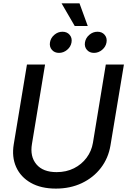

<svg xmlns="http://www.w3.org/2000/svg" viewBox="-20 -1112 758 1144"><path d="M313 11.7Q224.1 11.7 163.6 -22.7Q103 -57.1 76.2 -116.9Q49.3 -176.8 62 -252.9L140.6 -727.5H248.5L170.4 -254.4Q157.7 -179.7 196.8 -133.1Q235.8 -86.4 317.4 -86.4Q375 -86.4 420.7 -109.4Q466.3 -132.3 495.8 -171.9Q525.4 -211.4 533.7 -261.2L610.4 -727.5H718.3L638.2 -245.6Q625.5 -169.4 581.1 -111.6Q536.6 -53.7 467.8 -21Q398.9 11.7 313 11.7ZM331.5 -796.9Q304.7 -796.9 289.1 -815.2Q273.4 -833.5 277.8 -859.9Q282.2 -886.2 303.7 -904.5Q325.2 -922.9 352.1 -922.9Q379.4 -922.9 395 -904.5Q410.6 -886.2 406.2 -859.9Q401.9 -833.5 380.1 -815.2Q358.4 -796.9 331.5 -796.9ZM540 -796.9Q513.2 -796.9 497.6 -815.2Q481.9 -833.5 486.3 -859.9Q490.7 -886.2 512.2 -904.5Q533.7 -922.9 561 -922.9Q587.9 -922.9 603.5 -904.5Q619.1 -886.2 614.7 -859.9Q610.4 -833.5 588.6 -815.2Q566.9 -796.9 540 -796.9ZM425.3 -957 346.7 -1092.3H453.6L502.9 -957Z"/></svg>

Font: Inter Display Medium
Style: Italic
Weight: 500
Italic angle: -9.39999°
Designer: Rasmus Andersson
Foundry: rsms
Version: Version 4.000;git-a52131595